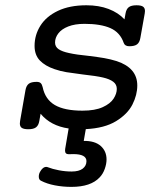

<svg xmlns="http://www.w3.org/2000/svg" viewBox="-20 -482 640 732"><path d="M532.7 -439.9Q532.7 -437 531.7 -430.2L515.1 -337.4Q512.2 -320.3 502.7 -313Q493.2 -305.7 473.1 -305.7Q456.1 -305.7 451.7 -318.4Q438 -358.4 400.9 -374.8Q363.8 -391.1 302.2 -391.1Q265.6 -391.1 240.2 -381.1Q214.8 -371.1 202.4 -354.7Q189.9 -338.4 189.9 -319.8Q189.9 -303.7 203.6 -294.4Q217.3 -285.2 243.2 -279.8Q271.5 -273.4 317.4 -269Q353.5 -264.6 377.4 -260.5Q401.4 -256.3 424.8 -249Q503.4 -223.1 503.4 -156.2Q503.4 -120.1 484.9 -83.5Q466.3 -46.9 422.4 -20Q378.4 6.8 307.1 10.3L299.3 55.2Q341.8 54.7 364 74.5Q386.2 94.2 386.2 126Q386.2 142.6 379.4 161.9Q372.6 181.2 359.9 194.3Q326.2 230.5 252.4 230.5Q219.2 230.5 189 224.6Q158.7 218.8 136.2 207Q127.9 203.1 127.9 191.4Q127.9 181.2 132.8 172.9Q137.2 164.6 143.3 159.4Q149.4 154.3 156.2 154.3Q159.7 154.3 161.6 155.3Q180.2 162.6 204.6 167.2Q229 171.9 252.9 171.9Q281.2 171.9 295.4 160.9Q309.6 149.9 309.6 132.3Q309.6 105.5 259.3 105.5L242.2 106Q228 106 228 92.3Q228 87.9 228.5 85.4L241.7 7.8Q173.3 -2 134.8 -48.3L129.9 -21Q127 -3.9 117.4 3.4Q107.9 10.7 87.9 10.7Q70.8 10.7 63.2 5.6Q55.7 0.5 55.7 -11.2Q55.7 -14.2 56.6 -21L77.1 -138.2Q80.1 -155.3 89.6 -162.6Q99.1 -169.9 119.6 -169.9Q129.9 -169.9 135 -165.3Q140.1 -160.6 142.6 -149.9Q152.3 -103 189.2 -81.5Q226.1 -60.1 294.4 -60.1Q342.3 -60.1 371.6 -73.5Q400.9 -86.9 413.1 -106Q425.3 -125 425.3 -143.1Q425.3 -160.2 411.6 -170.4Q397.9 -180.7 372.6 -186.5Q347.7 -192.4 294.9 -198.2Q255.9 -203.1 233.4 -206.8Q210.9 -210.4 188 -218.3Q151.9 -230.5 131.8 -251.5Q111.8 -272.5 111.8 -307.1Q111.8 -348.6 134 -384Q156.2 -419.4 200.9 -440.7Q245.6 -461.9 309.6 -461.9Q356.9 -461.9 394 -447.8Q431.2 -433.6 454.6 -408.2L458.5 -430.2Q461.4 -447.3 470.9 -454.6Q480.5 -461.9 500.5 -461.9Q517.6 -461.9 525.1 -456.8Q532.7 -451.7 532.7 -439.9Z"/></svg>

Font: Courier Prime
Style: Italic
Weight: 400
Italic angle: -10°
Designer: Alan Dague-Greene
Foundry: Quote-Unquote Apps
Version: Version 3.018